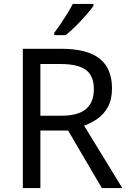

<svg xmlns="http://www.w3.org/2000/svg" viewBox="-20 -964 662 984"><path d="M294 -714Q427 -714 490.5 -663.5Q554 -613 554 -511Q554 -454 533 -416Q512 -378 479.5 -355.5Q447 -333 411 -320L607 0H502L329 -295H187V0H97V-714ZM289 -636H187V-371H294Q381 -371 421 -405.5Q461 -440 461 -507Q461 -577 419 -606.5Q377 -636 289 -636ZM459 -934Q447 -916 422 -887.5Q397 -859 368.5 -830.5Q340 -802 316 -784H258V-796Q273 -815 290.5 -841Q308 -867 325 -894.5Q342 -922 353 -944H459Z"/></svg>

Font: Noto Sans Takri
Style: Regular
Weight: 400
Designer: Monotype Design Team
Foundry: Monotype Imaging Inc.
Version: Version 2.003; ttfautohint (v1.8.4.7-5d5b)